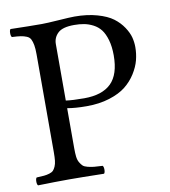

<svg xmlns="http://www.w3.org/2000/svg" viewBox="-76 -717 695 785"><g transform="rotate(-10 271.5 -325.0)"><path d="M190.9 -554.2V-319.8Q218.8 -315.9 267.1 -315.9Q341.8 -315.9 378.9 -352.3Q416 -388.7 416 -467.8Q416 -504.4 408 -532Q399.9 -559.6 387.5 -575.7Q375 -591.8 356.2 -601.6Q337.4 -611.3 318.8 -614.7Q300.3 -618.2 277.8 -618.2Q229.5 -618.2 210.2 -599.6Q190.9 -581.1 190.9 -554.2ZM148.9 0Q93.3 0 19 2Q14.6 -2.4 14.6 -14.4Q14.6 -26.4 19 -30.8Q39.1 -31.7 50 -32.7Q61 -33.7 72.3 -37.1Q83.5 -40.5 88.9 -46.1Q94.2 -51.8 98.6 -61.8Q103 -71.8 104.5 -85.4Q106 -99.1 106 -120.1V-526.9Q106 -550.8 103.3 -565.4Q100.6 -580.1 95.7 -589.8Q90.8 -599.6 79.3 -604.2Q67.9 -608.9 55.2 -610.8Q42.5 -612.8 19 -613.8Q14.6 -618.2 14.6 -630.4Q14.6 -642.6 19 -647Q99.1 -645 148.9 -645Q168.9 -645 217.8 -648.4Q266.6 -651.9 285.2 -651.9Q337.9 -651.9 379.2 -640.1Q420.4 -628.4 444.1 -610.6Q467.8 -592.8 483.2 -569.6Q498.5 -546.4 503.7 -526.1Q508.8 -505.9 508.8 -485.8Q508.8 -458.5 502 -431.9Q495.1 -405.3 477.8 -377.7Q460.4 -350.1 434.3 -329.3Q408.2 -308.6 366.2 -295.4Q324.2 -282.2 272 -282.2Q224.1 -282.2 190.9 -288.1V-122.1Q190.9 -101.1 192.6 -86.7Q194.3 -72.3 200.2 -62.3Q206.1 -52.2 212.2 -46.6Q218.3 -41 231.9 -37.6Q245.6 -34.2 257.8 -33Q270 -31.7 293 -30.8Q297.4 -26.4 297.4 -14.4Q297.4 -2.4 293 2Q193.4 0 148.9 0Z"/></g></svg>

Font: Common Serif
Style: Regular
Weight: 400
Designer: Philipp H. Poll, Khaled Hosny
Foundry: Stefan Peev, Context Ltd.
Version: Version 1.026